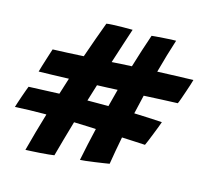

<svg xmlns="http://www.w3.org/2000/svg" viewBox="-115 -862 1051 976"><g transform="rotate(15 410.5 -374.0)"><path d="M98.5 -7Q112 -58.5 126.2 -109Q140.5 -159.5 155 -208Q152.5 -208.5 149.5 -208.5Q106.5 -208.5 66.2 -207.2Q26 -206 -9.5 -204Q-7.5 -211 -2 -227.8Q3.5 -244.5 10.2 -264Q17 -283.5 22.8 -299.5Q28.5 -315.5 31 -321Q106 -324.5 191.5 -327.5Q205 -370.5 218.5 -413.5Q174.5 -412 134.2 -410.8Q94 -409.5 60.5 -409Q63.5 -420.5 69.5 -440Q75.5 -459.5 82 -480Q88.5 -500.5 93.5 -516.2Q98.5 -532 100 -536Q132.5 -537 174.2 -539Q216 -541 262 -543.5Q280.5 -596.5 297.5 -644.2Q314.5 -692 330 -733Q339 -735 362.5 -736Q386 -737 414.8 -737.5Q443.5 -738 467 -737.5Q455.5 -703 440 -655.2Q424.5 -607.5 406.5 -551.5Q418 -552.5 429.2 -553Q440.5 -553.5 451.5 -554.5Q483 -556 511.5 -557.5Q539 -649 568 -733Q574 -734 591.2 -735.2Q608.5 -736.5 629.8 -738Q651 -739.5 669.2 -740.5Q687.5 -741.5 695 -741Q682 -701.5 669 -657Q656 -612.5 643 -564.5Q694.5 -566.5 742 -568.2Q789.5 -570 831.5 -571Q829.5 -562.5 823.5 -544Q817.5 -525.5 810 -503.5Q802.5 -481.5 796 -463Q789.5 -444.5 785.5 -436.5Q745 -435 700.2 -433Q655.5 -431 608 -428.5Q596 -379 585 -329.5Q622.5 -328 659.2 -326.5Q696 -325 732 -322.5Q729.5 -314 722.2 -295.2Q715 -276.5 706.2 -254.5Q697.5 -232.5 690 -214.2Q682.5 -196 679 -189Q649.5 -190.5 619 -192Q588.5 -193.5 556.5 -195Q541.5 -118 530.5 -49.5Q522.5 -48 501.2 -44.8Q480 -41.5 454.8 -38Q429.5 -34.5 408.5 -32Q387.5 -29.5 379.5 -29.5Q396.5 -115 417 -202Q394.5 -203 373.5 -204Q338 -205.5 301 -206.5Q286.5 -156.5 273 -109Q259.5 -61.5 248 -18.5Q239.5 -17 219.5 -15Q199.5 -13 175.2 -11.2Q151 -9.5 129.8 -8.5Q108.5 -7.5 98.5 -7ZM465 -394Q469 -408.5 472.5 -423Q445.5 -421.5 418.5 -420.5Q391.5 -419.5 365 -418.5Q351 -374 338 -331Q365.5 -331 393 -331.2Q420.5 -331.5 448.5 -331Q456.5 -362.5 465 -394Z"/></g></svg>

Font: Grandstander
Style: Bold Italic
Weight: 700
Italic angle: -15°
Designer: Tyler Finck
Foundry: Etcetera Type Co
Version: Version 1.200; ttfautohint (v1.8.3)